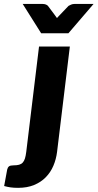

<svg xmlns="http://www.w3.org/2000/svg" viewBox="-114 -748 481 947"><path d="M230.5 -518.5 167.5 1Q163 37.5 149.2 69.8Q135.5 102 111.8 126.2Q88 150.5 54 164.5Q20 178.5 -24.5 178.5Q-46.5 178.5 -62 176.2Q-77.5 174 -93.5 169.5L-78.5 88Q-76 77.5 -69.5 72.5Q-63 67.5 -46.5 67.5Q-30.5 67.5 -19.8 64.5Q-9 61.5 -2 54Q5 46.5 9 33.8Q13 21 15.5 1L78.5 -518.5ZM347.5 -728.5 223.5 -584H89L-2 -728.5H96.5Q105 -728.5 112 -725.8Q119 -723 122.5 -719L156.5 -673.5Q161 -668 167 -659Q170.5 -663 173.8 -666.5Q177 -670 180.5 -673.5L224 -719Q228.5 -722 236.5 -725.2Q244.5 -728.5 253 -728.5Z"/></svg>

Font: Lato ExtraBold
Style: Italic
Weight: 800
Italic angle: -7°
Designer: Lukasz Dziedzic with Adam Twardoch and Botio Nikoltchev
Foundry: tyPoland Lukasz Dziedzic
Version: Version 2.015; 2015-08-06; http://www.latofonts.com/